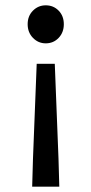

<svg xmlns="http://www.w3.org/2000/svg" viewBox="-20 -521 344 722"><path d="M152 -358Q124 -358 104 -378.5Q84 -399 84 -430Q84 -461 104 -481Q124 -501 152 -501Q181 -501 200.5 -481Q220 -461 220 -430Q220 -399 200.5 -378.5Q181 -358 152 -358ZM101 181 104 76 118 -281H186L200 76L203 181Z"/></svg>

Font: Assistant SemiBold
Style: Regular
Weight: 600
Designer: Hebrew By Ben Nathan, Latin by Paul Hunt
Version: Version 3.000